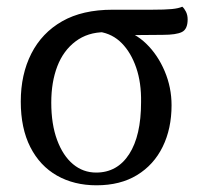

<svg xmlns="http://www.w3.org/2000/svg" viewBox="-20 -540 605 573"><path d="M268 13Q201 13 150 -16Q99 -45 70.5 -101Q42 -157 42 -237Q42 -318 73.5 -380Q105 -442 165.5 -476.5Q226 -511 316 -511H433Q473 -511 493 -513Q513 -515 524 -520Q530 -515 535 -505Q540 -495 540 -482Q540 -453 523 -444.5Q506 -436 466 -436L346 -435L293 -444Q242 -444 205.5 -416.5Q169 -389 151 -342Q133 -295 133 -234Q133 -169 150.5 -122Q168 -75 198 -50Q228 -25 267 -25Q330 -25 365.5 -80Q401 -135 401 -235Q402 -293 386.5 -338Q371 -383 343.5 -411Q316 -439 277 -445L339 -452Q382 -443 416.5 -409.5Q451 -376 471.5 -327.5Q492 -279 492 -226Q492 -156 465.5 -102Q439 -48 389 -17.5Q339 13 268 13Z"/></svg>

Font: Arima Thin Medium
Style: Regular
Weight: 500
Version: Version 1.100